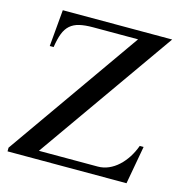

<svg xmlns="http://www.w3.org/2000/svg" viewBox="-102 -773 826 867"><g transform="rotate(15 311.0 -340.0)"><path d="M597.2 -680.2 146 -39.1H420.9Q447.3 -39.1 471.4 -49.6Q495.6 -60.1 516.1 -78.9Q536.6 -97.7 553 -123Q569.3 -148.4 580.1 -178.2H598.1L565.9 0H9.8V-17.1L448.2 -641.1H237.8Q200.2 -641.1 174.6 -635Q148.9 -628.9 131.6 -613.8Q114.3 -598.6 104.5 -573Q94.7 -547.4 88.9 -508.8H70.8L85.9 -680.2Z"/></g></svg>

Font: YBG Bobotsari
Style: Regular
Weight: 400
Designer: R.S. Wihananto
Foundry: R.S. Wihananto
Version: Version 2.0.1